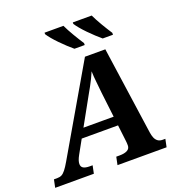

<svg xmlns="http://www.w3.org/2000/svg" viewBox="-212 -1078 1128 1213"><g transform="rotate(-20 352.0 -472.0)"><path d="M-49 0 -38 -53H-17Q2 -53 14.5 -59.5Q27 -66 40.5 -83Q54 -100 72 -131L411 -714H548L632 -125Q635 -104 641.5 -88Q648 -72 660.5 -62.5Q673 -53 693 -53H711L700 0H370L381 -53H404Q436 -53 455 -63Q474 -73 474 -95Q474 -103 473.5 -111.5Q473 -120 472 -127L432 -464Q428 -508 424 -542.5Q420 -577 419 -613Q409 -589 399 -569Q389 -549 377 -526.5Q365 -504 347 -473L165 -145Q155 -127 150.5 -113.5Q146 -100 146 -89Q146 -70 160 -61.5Q174 -53 202 -53H222L211 0ZM193 -235V-296H543V-235ZM556 -784Q539 -798 518 -817.5Q497 -837 475.5 -859Q454 -881 437.5 -901Q421 -921 413 -934V-944H540Q556 -910 580 -869.5Q604 -829 625 -797V-784ZM366 -784Q349 -798 328 -817.5Q307 -837 285.5 -859Q264 -881 247.5 -901Q231 -921 223 -934V-944H350Q366 -910 390 -869.5Q414 -829 435 -797V-784Z"/></g></svg>

Font: Noto Serif
Style: Italic
Weight: 400
Italic angle: -12°
Designer: Monotype Design Team
Foundry: Monotype Imaging Inc.
Version: Version 2.013